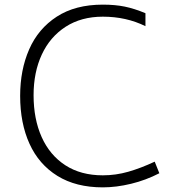

<svg xmlns="http://www.w3.org/2000/svg" viewBox="-20 -792 743 829"><path d="M67 -378Q67 -490 106 -579Q145 -668 225 -720Q305 -772 424 -772Q477 -772 518.5 -763.5Q560 -755 608 -735V-679Q525 -720 424 -720Q331 -720 263.5 -676.5Q196 -633 160.5 -556.5Q125 -480 125 -381Q125 -278 160 -200Q195 -122 262 -78.5Q329 -35 424 -35Q480 -35 534 -50.5Q588 -66 648 -94L668 -44Q610 -14 546 1.5Q482 17 424 17Q308 17 228 -32.5Q148 -82 107.5 -171Q67 -260 67 -378Z"/></svg>

Font: Biryani ExtraLight
Style: Regular
Weight: 275
Designer: Dan Reynolds and Mathieu Reguer
Foundry: Dan Reynolds and Mathieu Reguer
Version: Version 1.004; ttfautohint (v1.1) -l 5 -r 5 -G 72 -x 0 -D la